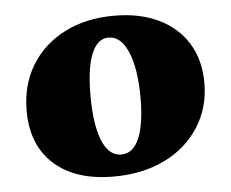

<svg xmlns="http://www.w3.org/2000/svg" viewBox="-41 -509 683 568"><g transform="rotate(-5 300.5 -225.0)"><path d="M275 12Q162 12 98.5 -45Q35 -102 35 -204Q35 -281 70.5 -339Q106 -397 169.5 -429.5Q233 -462 317 -462Q393 -462 449 -435Q505 -408 535.5 -358.5Q566 -309 566 -241Q566 -167 529 -109.5Q492 -52 426.5 -20Q361 12 275 12ZM303 -51Q338 -51 356 -93Q374 -135 374 -213Q374 -299 353 -349Q332 -399 295 -399Q262 -399 244.5 -356.5Q227 -314 227 -234Q227 -146 246.5 -98.5Q266 -51 303 -51Z"/></g></svg>

Font: Petrona Black
Style: Regular
Weight: 900
Designer: Ringo R. Seeber
Foundry: Ringo R. Seeber
Version: Version 2.001; ttfautohint (v1.8.3)